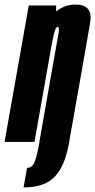

<svg xmlns="http://www.w3.org/2000/svg" viewBox="-63 -624 418 844"><path d="M40.5 200 56 114Q80.5 114 91 83.5Q101.5 53 110.5 0H110L170.5 -344Q189.5 -450 194.5 -478Q198.5 -502.5 192.5 -505.5Q191.5 -506 190.5 -506Q182.5 -506 176 -481.5Q170.5 -461 163.5 -424L88.5 0H-43L63.5 -600H184L183 -573.5Q222 -604 268.5 -604Q306.5 -604 323 -585.5Q340.5 -565 333 -523Q319 -442.5 302 -344.5L241 0H241.5Q228 75.5 202.5 119.2Q177 163 137.2 181.5Q97.5 200 40.5 200Z"/></svg>

Font: Anybody UltraCondensed Regular
Style: Bold Italic
Weight: 700
Width: 1
Italic angle: -10°
Designer: Tyler Finck
Foundry: Etcetera Type Company
Version: Version 1.010; ttfautohint (v1.8.3) -l 8 -r 50 -G 200 -x 14 